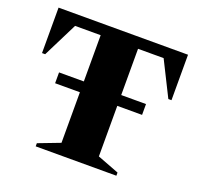

<svg xmlns="http://www.w3.org/2000/svg" viewBox="-117 -789 952 917"><g transform="rotate(20 359.0 -330.0)"><path d="M154 0V-16L264 -58V-315H138V-370H264V-605H134L46 -429H30V-660H688V-429H672L584 -605H454V-370H580V-315H454V-58L564 -16V0Z"/></g></svg>

Font: Spectral SC ExtraBold
Style: Regular
Weight: 800
Designer: Jean-Baptiste Levee
Foundry: Production Type
Version: Version 2.001